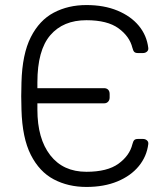

<svg xmlns="http://www.w3.org/2000/svg" viewBox="-20 -730 660 760"><path d="M322 10Q250 10 193 -20Q136 -50 102 -117Q68 -184 65 -296Q65 -310 64.5 -323Q64 -336 64 -349Q64 -362 64.5 -375.5Q65 -389 65 -404Q68 -516 102 -583Q136 -650 193 -680Q250 -710 322 -710Q392 -710 445 -688Q498 -666 529.5 -628Q561 -590 567 -540Q568 -531 561.5 -525.5Q555 -520 546 -520H526Q516 -520 511.5 -524.5Q507 -529 504 -541Q493 -586 449 -618Q405 -650 322 -650Q230 -650 179 -590.5Q128 -531 128 -404V-381H392Q402 -381 408 -375Q414 -369 414 -358V-344Q414 -334 408 -327.5Q402 -321 392 -321H128V-296Q128 -181 179 -115.5Q230 -50 322 -50Q405 -50 449 -82Q493 -114 504 -159Q507 -171 511.5 -175.5Q516 -180 526 -180H546Q555 -180 561.5 -174.5Q568 -169 567 -160Q561 -111 529.5 -72.5Q498 -34 445 -12Q392 10 322 10Z"/></svg>

Font: Rubik Light
Style: Regular
Weight: 300
Designer: Hubert and Fischer
Foundry: Hubert and Fischer
Version: Version 2.300;gftools[0.9.30]